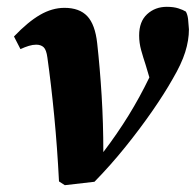

<svg xmlns="http://www.w3.org/2000/svg" viewBox="-20 -532 574 563"><path d="M153 0Q148 -99 139 -192Q130 -285 119 -363Q116 -386 108 -393.5Q100 -401 86 -401Q76 -401 64.5 -397.5Q53 -394 40 -388L21 -425Q62 -468 97.5 -488.5Q133 -509 169 -509Q213 -509 236 -484.5Q259 -460 265 -405Q273 -333 278 -252Q283 -171 283 -86Q324 -140 357 -193.5Q390 -247 418 -305L407 -342Q400 -363 394 -384.5Q388 -406 388 -428Q388 -469 411.5 -490.5Q435 -512 469 -512Q489 -512 503 -507.5Q517 -503 525 -498Q530 -489 531.5 -476Q533 -463 534 -446Q534 -414 523 -379Q512 -344 486 -300Q463 -259 427 -207Q391 -155 347.5 -101Q304 -47 257 1L170 11Z"/></svg>

Font: Source Serif 4 SmText
Style: Bold Italic
Weight: 700
Italic angle: -12°
Designer: Frank Grießhammer
Foundry: Adobe
Version: Version 4.005;hotconv 1.1.0;makeotfexe 2.6.0